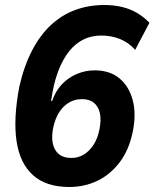

<svg xmlns="http://www.w3.org/2000/svg" viewBox="-20 -736 617 767"><path d="M257 11Q164 11 111.5 -36.5Q59 -84 46 -173Q33 -262 57 -389Q76 -473 108.5 -535Q141 -597 184.5 -637Q228 -677 281.5 -696.5Q335 -716 397 -716Q435 -716 468 -708Q501 -700 528 -684Q555 -668 577 -645L520 -537Q493 -567 458.5 -580.5Q424 -594 385 -594Q344 -594 312 -577.5Q280 -561 256.5 -531.5Q233 -502 216.5 -461.5Q200 -421 191 -374L184 -333L188 -332Q202 -373 228 -400Q254 -427 288 -441Q322 -455 358 -455Q418 -455 456.5 -423.5Q495 -392 510 -336.5Q525 -281 510 -208Q495 -136 457.5 -87Q420 -38 368.5 -13.5Q317 11 257 11ZM265 -105Q293 -105 315.5 -119Q338 -133 354 -158Q370 -183 377 -218Q385 -257 379 -284Q373 -311 355 -325.5Q337 -340 307 -340Q279 -340 256 -326.5Q233 -313 217 -288.5Q201 -264 193 -228Q185 -190 191 -162.5Q197 -135 215.5 -120Q234 -105 265 -105Z"/></svg>

Font: Nunito Sans 7pt SemiCondensed ExtraBold
Style: Italic
Weight: 800
Width: 4
Italic angle: -9°
Designer: Vernon Adams
Foundry: Vernon Adams
Version: Version 3.101;gftools[0.9.27]